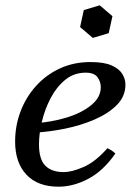

<svg xmlns="http://www.w3.org/2000/svg" viewBox="-20 -689 509 724"><path d="M221 -40Q250 -40 294.5 -59Q339 -78 385 -130Q394 -126 401 -121.5Q408 -117 415 -110Q369 -44 312.5 -14.5Q256 15 201 15Q122 15 79.5 -30.5Q37 -76 37 -155Q37 -215 57.5 -269Q78 -323 116 -365Q154 -407 206 -431Q258 -455 321 -455Q372 -455 400.5 -442.5Q429 -430 441 -410.5Q453 -391 453 -370Q453 -326 421 -293.5Q389 -261 337 -238.5Q285 -216 226 -204Q167 -192 113 -189L107 -224Q173 -228 230.5 -245.5Q288 -263 324 -292.5Q360 -322 360 -360Q360 -381 347.5 -398Q335 -415 303 -415Q259 -415 226 -388Q193 -361 171 -319Q149 -277 138 -230.5Q127 -184 127 -145Q127 -88 151 -64Q175 -40 221 -40ZM356 -669 404 -628 390 -564 330 -546 282 -587 296 -651Z"/></svg>

Font: Poltawski Nowy
Style: Italic
Weight: 400
Italic angle: -12°
Designer: Adam Pótawski, Mateusz Machalski, Borys Kosmynka, Ania Wieluska
Foundry: Capitalics.wtf
Version: Version 1.001;gftools[0.9.25]